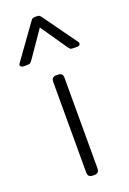

<svg xmlns="http://www.w3.org/2000/svg" viewBox="-189 -811 581 863"><g transform="rotate(-20 101.5 -379.5)"><path d="M-39 -586 73 -742Q81 -753 84.5 -756Q88 -759 96 -759H108Q116 -759 119.5 -756Q123 -753 131 -742L243 -586Q245 -584 245 -579Q245 -574 241 -571Q237 -568 231 -568H212Q201 -568 197 -571.5Q193 -575 186 -585L102 -707L18 -585Q11 -575 7 -571.5Q3 -568 -8 -568H-27Q-35 -568 -39.5 -574Q-44 -580 -39 -586ZM75 -23V-457Q75 -480 98 -480H106Q129 -480 129 -457V-23Q129 0 106 0H98Q75 0 75 -23Z"/></g></svg>

Font: Mitr ExtraLight
Style: Regular
Weight: 275
Designer: Thanarat Vachiruckul
Foundry: Cadson Demak Co.,Ltd.
Version: Version 1.001